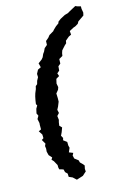

<svg xmlns="http://www.w3.org/2000/svg" viewBox="-91 -788 552 909"><g transform="rotate(-10 185.0 -333.5)"><path d="M181 -323 182 -307 175 -284 169 -270 174 -254 164 -241 168 -222 166 -211 165 -194 177 -184 171 -162 165 -146 173 -134 171 -123 189 -112 191 -94 195 -83 188 -62 208 -56 203 -44 208 -29 227 -17 231 -6 242 3 251 12 249 28 251 41 245 47 234 59 210 69 203 72 185 58 167 52 165 36 154 27 149 13 129 9 126 -1 125 -12 111 -33 101 -42 106 -52 91 -66 85 -84V-98L82 -111L86 -122L72 -142L81 -149L79 -167L65 -185L77 -192L75 -214V-223L69 -243L76 -258L69 -270L72 -292L79 -307L74 -314L75 -332L77 -350L80 -365L86 -384L88 -398L96 -406L99 -422L106 -438L104 -454L112 -473L127 -482L120 -502L137 -517L144 -527L149 -542L155 -552L161 -568L174 -581L173 -600L186 -613L194 -625L215 -640L218 -645L232 -661L245 -672L247 -680L259 -691L282 -706L298 -712L309 -720L338 -739L347 -736L364 -733L365 -721L370 -702L368 -688L340 -665L335 -654L321 -644L312 -640L292 -627L295 -609L283 -602L266 -585L265 -573L256 -563L241 -543L238 -530L237 -517L220 -505L221 -483L210 -472V-451L199 -440L205 -426L190 -415L187 -393L192 -375L189 -363L178 -347Z"/></g></svg>

Font: Winky Rough
Style: Italic
Weight: 400
Italic angle: -8.97852°
Designer: Simon Atzbach
Foundry: typofactur
Version: Version 1.206